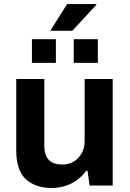

<svg xmlns="http://www.w3.org/2000/svg" viewBox="-20 -917 641 949"><path d="M234.2 12Q154.3 12 107.3 -31.8Q60.3 -75.6 60.3 -174.3V-526.4H199.1V-196.7Q199.1 -171.3 205.2 -153.8Q211.2 -136.3 222.7 -125.1Q234.3 -113.9 251.2 -108.8Q268.1 -103.7 288.8 -103.7Q320 -103.7 344.8 -118.7Q369.6 -133.7 384 -160.2Q398.4 -186.6 398.4 -219.6V-526.4H537.1V0H422.7L412.7 -72.2H405.7Q387.4 -47.1 361.8 -28Q336.3 -9 304 1.5Q271.7 12 234.2 12ZM137.8 -606.3V-723.4H256.2V-606.3ZM344.5 -606.3V-723.4H463.7V-606.3ZM228.5 -764.8 311.9 -897H455.4L456.7 -893.8L337.3 -764.8Z"/></svg>

Font: Archivo SemiBold
Style: Regular
Weight: 600
Designer: Hector Gatti
Foundry: Omnibus-Type
Version: Version 2.001